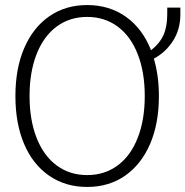

<svg xmlns="http://www.w3.org/2000/svg" viewBox="-20 -730 734 760"><path d="M694 -700V-674Q694 -614 665 -568.5Q636 -523 589 -498Q609 -430 609 -350Q609 -241 574 -160Q539 -79 475 -34.5Q411 10 325 10Q239 10 174.5 -34.5Q110 -79 75.5 -160Q41 -241 41 -350Q41 -459 76 -540Q111 -621 175 -665.5Q239 -710 325 -710Q413 -710 478.5 -663.5Q544 -617 578 -531Q612 -558 627 -591Q642 -624 642 -674V-700ZM553 -350Q553 -445 525 -516Q497 -587 445.5 -625Q394 -663 325 -663Q256 -663 204.5 -625Q153 -587 125 -516Q97 -445 97 -350Q97 -255 125 -184Q153 -113 204.5 -75Q256 -37 325 -37Q394 -37 445.5 -75Q497 -113 525 -184Q553 -255 553 -350Z"/></svg>

Font: Sarabun ExtraLight
Style: Regular
Weight: 275
Designer: Suppakit Chalermlarp | Katatrad Co.,Ltd.
Foundry: Cadson Demak Co.,Ltd.
Version: Version 1.000; ttfautohint (v1.6)